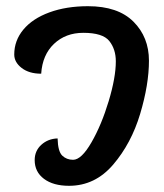

<svg xmlns="http://www.w3.org/2000/svg" viewBox="-20 -583 531 620"><path d="M203 17Q152 17 122 -5.5Q92 -28 92 -66Q92 -96 113.5 -115.5Q135 -135 166 -136Q167 -94 181 -80.5Q195 -67 216 -67Q243 -67 275.5 -123.5Q308 -180 331 -256.5Q354 -333 354 -385Q354 -424 333 -450.5Q312 -477 249 -477Q192 -477 154.5 -441.5Q117 -406 113 -345Q74 -345 50 -363.5Q26 -382 26 -407Q26 -452 55.5 -487.5Q85 -523 139.5 -543Q194 -563 264 -563Q361 -563 411 -513Q461 -463 461 -387Q461 -310 432.5 -215Q404 -120 345.5 -51.5Q287 17 203 17Z"/></svg>

Font: Sriracha
Style: Regular
Weight: 400
Designer: Suppakit Chalermlarp
Version: Version 1.002g